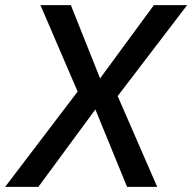

<svg xmlns="http://www.w3.org/2000/svg" viewBox="-42 -725 746 745"><path d="M-22 0 274 -389 272 -340 115 -705H233L347 -419H345L555 -705H684L403 -337L402 -381L568 0H451L327 -303H330L107 0Z"/></svg>

Font: Nunito Sans 7pt SemiCondensed SemiBold
Style: Italic
Weight: 600
Width: 4
Italic angle: -9°
Designer: Vernon Adams
Foundry: Vernon Adams
Version: Version 3.101;gftools[0.9.27]